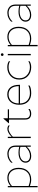

<svg xmlns="http://www.w3.org/2000/svg" viewBox="1751 -2481 888 4430"><g transform="rotate(-90 2195.0 -266.0)"><path d="M269 -18Q379 -18 443.5 -87.5Q508 -157 508 -280Q508 -386 454 -449Q400 -512 307 -512Q204 -512 119 -436V-49Q200 -18 269 -18ZM269 10Q198 10 119 -19V158H89V-530H117V-465Q200 -540 307 -540Q413 -540 475.5 -470Q538 -400 538 -280Q538 -144 464 -67Q390 10 269 10Z M815 -18Q921 -18 1022 -119V-239Q968 -257 903 -257Q796 -257 741 -219.5Q686 -182 686 -122Q686 -69 722 -43.5Q758 -18 815 -18ZM1022 -349Q1022 -433 975.5 -472.5Q929 -512 859 -512Q741 -512 657 -418V-453Q686 -487 740.5 -513.5Q795 -540 859 -540Q942 -540 997 -492.5Q1052 -445 1052 -344V0H1024V-91Q933 10 815 10Q736 10 696 -26Q656 -62 656 -122Q656 -191 717.5 -237Q779 -283 891 -283Q963 -283 1022 -266Z M1225 -530H1253V-441Q1350 -540 1438 -540Q1481 -540 1515 -517V-487Q1480 -512 1436 -512Q1393 -512 1341.5 -481.5Q1290 -451 1255 -414V0H1225Z M1895 -24Q1853 10 1786 10Q1728 10 1689.5 -21Q1651 -52 1651 -130V-502H1568V-512L1671 -630H1681V-530H1888V-502H1681V-128Q1681 -19 1787 -19Q1847 -19 1895 -56Z M2436 -27Q2378 10 2258 10Q2140 10 2066.5 -60.5Q1993 -131 1993 -265Q1993 -396 2059.5 -469Q2126 -542 2231 -542Q2337 -542 2395 -470.5Q2453 -399 2453 -265V-249H2023Q2027 -137 2093 -78.5Q2159 -20 2258 -20Q2309 -20 2360 -30Q2411 -40 2436 -58ZM2231 -512Q2142 -512 2083.5 -451Q2025 -390 2023 -278H2423Q2420 -392 2370.5 -452Q2321 -512 2231 -512Z M2997 -506V-475Q2950 -512 2859 -512Q2749 -512 2676.5 -444Q2604 -376 2604 -265Q2604 -156 2676.5 -88Q2749 -20 2859 -20Q2945 -20 2997 -58V-27Q2940 10 2859 10Q2736 10 2655 -66Q2574 -142 2574 -265Q2574 -390 2655 -466Q2736 -542 2859 -542Q2944 -542 2997 -506Z M3135 -530H3165V0H3135ZM3172 -637Q3163 -628 3150 -628Q3137 -628 3128 -637Q3119 -646 3119 -659Q3119 -672 3128 -681Q3137 -690 3150 -690Q3163 -690 3172 -681Q3181 -672 3181 -659Q3181 -646 3172 -637Z M3523 -18Q3633 -18 3697.5 -87.5Q3762 -157 3762 -280Q3762 -386 3708 -449Q3654 -512 3561 -512Q3458 -512 3373 -436V-49Q3454 -18 3523 -18ZM3523 10Q3452 10 3373 -19V158H3343V-530H3371V-465Q3454 -540 3561 -540Q3667 -540 3729.5 -470Q3792 -400 3792 -280Q3792 -144 3718 -67Q3644 10 3523 10Z M4069 -18Q4175 -18 4276 -119V-239Q4222 -257 4157 -257Q4050 -257 3995 -219.5Q3940 -182 3940 -122Q3940 -69 3976 -43.5Q4012 -18 4069 -18ZM4276 -349Q4276 -433 4229.5 -472.5Q4183 -512 4113 -512Q3995 -512 3911 -418V-453Q3940 -487 3994.5 -513.5Q4049 -540 4113 -540Q4196 -540 4251 -492.5Q4306 -445 4306 -344V0H4278V-91Q4187 10 4069 10Q3990 10 3950 -26Q3910 -62 3910 -122Q3910 -191 3971.5 -237Q4033 -283 4145 -283Q4217 -283 4276 -266Z"/></g></svg>

Font: Roundo ExtraLight
Style: Regular
Weight: 250
Designer: Namrata Goyal (Gurmukhi), Shiva Nallaperumal (Latin)
Foundry: Indian Type Foundry
Version: Version 1.000;PS 1.0;hotconv 1.0.88;makeotf.lib2.5.647800